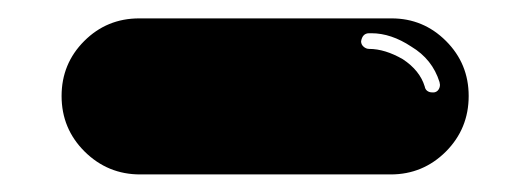

<svg xmlns="http://www.w3.org/2000/svg" viewBox="-20 -855 587 212"><path d="M411.4 -662.4H134.7Q99 -662.4 73.5 -687.6Q48 -712.9 48 -749Q48 -784.7 73 -809.7Q98 -834.7 133.7 -834.7H412.4Q447.5 -834.7 472.5 -809.7Q497.5 -784.7 497.5 -749Q497.5 -712.9 472.3 -687.6Q447 -662.4 411.4 -662.4ZM459.4 -753Q462.4 -753.5 464.1 -755.9Q465.8 -758.4 465.8 -761.4L465.3 -764.4Q457.4 -789.6 434.2 -803.5Q411.9 -818.3 390.1 -818.3H387.6Q380.2 -818.3 378.7 -809.4Q378.7 -805.9 381.4 -803.5Q384.2 -801 387.6 -801Q405 -801 424.8 -789.6Q443.6 -777.2 449 -759.4Q449.5 -756.4 451.7 -754.7Q454 -753 456.9 -753Z"/></svg>

Font: AKL FREE 002
Style: Regular
Weight: 400
Designer: AKL
Foundry: AKL
Version: Version 1.00;August 17, 2024;FontCreator 13.0.0.2675 64-bit